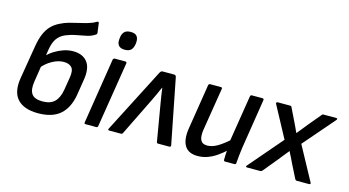

<svg xmlns="http://www.w3.org/2000/svg" viewBox="-79 -1011 2413 1327"><g transform="rotate(15 1127.5 -347.5)"><path d="M246 12Q144 12 97.5 -39.5Q51 -91 68 -193L107 -428Q116 -483 132 -520.5Q148 -558 172.5 -583Q197 -608 231 -624Q260 -639 293 -648Q326 -657 359.5 -664.5Q393 -672 423.5 -681Q454 -690 479 -705Q484 -708 487 -706Q490 -704 491 -699L500 -632Q501 -623 494 -618Q469 -600 434 -592.5Q399 -585 361 -578Q323 -571 287 -556Q251 -540 231 -511Q211 -482 203 -432L166 -195Q156 -134 176.5 -104.5Q197 -75 254 -75Q311 -75 340.5 -104Q370 -133 380 -191L395 -282Q404 -335 385.5 -356Q367 -377 328 -377Q288 -377 245 -353Q202 -329 170 -288L184 -377Q209 -404 239.5 -423Q270 -442 303.5 -453.5Q337 -465 372 -465Q440 -465 473.5 -422.5Q507 -380 493 -294L475 -181Q459 -86 403.5 -37Q348 12 246 12Z M584 0Q573 0 575 -11L649 -479Q652 -490 662 -490H737Q748 -490 747 -479L672 -11Q670 0 661 0ZM711 -567Q681 -567 667.5 -583Q654 -599 657 -626L658 -638Q661 -667 676 -682Q691 -697 721 -697Q753 -697 765.5 -681Q778 -665 776 -638L775 -626Q771 -597 756.5 -582Q742 -567 711 -567Z M753 0Q740 0 747 -13L985 -476Q993 -490 1003 -490H1087Q1099 -490 1102 -476L1193 -13Q1195 0 1183 0H1103Q1093 0 1092 -9L1046 -280Q1042 -305 1038 -329.5Q1034 -354 1031 -380H1029Q1018 -354 1006.5 -330Q995 -306 983 -280L850 -9Q846 0 837 0Z M1387 12Q1321 12 1294.5 -32Q1268 -76 1281 -158L1332 -479Q1334 -490 1345 -490H1421Q1432 -490 1430 -479L1380 -169Q1374 -123 1386 -99Q1398 -75 1433 -75Q1468 -75 1506.5 -97.5Q1545 -120 1600 -170L1588 -87Q1555 -56 1523 -34Q1491 -12 1457.5 0Q1424 12 1387 12ZM1583 0Q1572 0 1572 -11Q1572 -29 1573 -49Q1574 -69 1576 -90V-135L1631 -479Q1633 -490 1642 -490H1718Q1730 -490 1728 -478L1672 -123Q1668 -95 1665 -66.5Q1662 -38 1660 -11Q1660 0 1648 0Z M1739 0Q1732 0 1731 -4Q1730 -8 1734 -12L1940 -252L1819 -477Q1816 -482 1819 -486Q1822 -490 1827 -490H1916Q1926 -490 1928 -482L1969 -398Q1979 -378 1988 -358.5Q1997 -339 2006 -319H2008Q2024 -339 2040 -358.5Q2056 -378 2071 -397L2142 -482Q2145 -487 2148 -488.5Q2151 -490 2156 -490H2246Q2252 -490 2254 -486.5Q2256 -483 2251 -477L2059 -255L2191 -12Q2194 -8 2191.5 -4Q2189 0 2183 0H2095Q2088 0 2083 -7L2035 -102Q2025 -123 2015 -143.5Q2005 -164 1994 -185H1993Q1976 -164 1959.5 -143.5Q1943 -123 1927 -103L1848 -7Q1842 0 1833 0Z"/></g></svg>

Font: Sofia Sans SemiBold
Style: Italic
Weight: 600
Italic angle: -9°
Designer: Botio Nikoltchev, Ani Petrova
Foundry: lettersoup
Version: Version 4.100-B